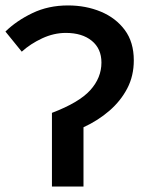

<svg xmlns="http://www.w3.org/2000/svg" viewBox="-20 -686 547 706"><path d="M171 0V-271Q271 -309 312 -354.5Q353 -400 353 -456Q353 -507 317.5 -536Q282 -565 222 -565Q178 -565 135 -545Q92 -525 60 -496L0 -570Q41 -610 99.5 -638Q158 -666 230 -666Q296 -666 351 -643Q406 -620 439 -575.5Q472 -531 472 -464Q472 -407 448 -361Q424 -315 382.5 -279Q341 -243 287 -218V0Z"/></svg>

Font: Source Sans 3 SemiBold
Style: Regular
Weight: 600
Designer: Paul D. Hunt
Foundry: Adobe
Version: Version 3.046;hotconv 1.0.118;makeotfexe 2.5.65603